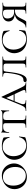

<svg xmlns="http://www.w3.org/2000/svg" viewBox="1594 -2130 549 3776"><g transform="rotate(-90 1868.0 -242.5)"><path d="M36 -231Q36 -309 76.5 -365.5Q117 -422 179.5 -451Q242 -480 307 -480Q377 -480 430.5 -445.5Q484 -411 512.5 -356Q541 -301 541 -241Q541 -174 505 -115.5Q469 -57 408 -22.5Q347 12 275 12Q205 12 150.5 -21Q96 -54 66 -110Q36 -166 36 -231ZM472 -216Q472 -283 448.5 -338Q425 -393 380 -426Q335 -459 273 -459Q193 -459 149 -405.5Q105 -352 105 -256Q105 -187 128.5 -131Q152 -75 196.5 -42Q241 -9 301 -9Q379 -9 425.5 -64Q472 -119 472 -216Z M1040 -451Q1047 -448 1049 -445Q1051 -442 1052 -434L1062 -331Q1062 -328 1056.5 -327Q1051 -326 1050 -330Q1032 -399 984.5 -432Q937 -465 867 -465Q815 -465 773 -437Q731 -409 707.5 -360.5Q684 -312 684 -251Q684 -189 708 -131.5Q732 -74 779.5 -38Q827 -2 894 -2Q955 -2 997.5 -36Q1040 -70 1059 -140Q1059 -143 1064 -143Q1066 -143 1068.5 -141.5Q1071 -140 1071 -139L1058 -33Q1057 -25 1055 -22Q1053 -19 1044 -15Q967 12 884 12Q789 12 728 -26Q667 -64 640 -121Q613 -178 613 -236Q613 -304 649 -360Q685 -416 748 -448Q811 -480 888 -480Q926 -480 969.5 -472.5Q1013 -465 1040 -451Z M1151 -338Q1151 -336 1145.5 -336Q1140 -336 1140 -338Q1143 -361 1147 -412Q1151 -463 1151 -490Q1151 -495 1157 -495Q1163 -495 1163 -490Q1163 -477 1178 -473.5Q1193 -470 1215 -470Q1303 -468 1366 -468L1453 -469Q1471 -470 1500 -470Q1536 -470 1553 -474.5Q1570 -479 1575 -494Q1577 -497 1582 -497Q1587 -497 1587 -494Q1581 -386 1581 -338Q1581 -336 1575.5 -336Q1570 -336 1570 -338Q1569 -383 1559.5 -408Q1550 -433 1528 -444Q1506 -455 1467 -455Q1424 -455 1409.5 -441.5Q1395 -428 1395 -387V-81Q1395 -50 1401 -36Q1407 -22 1424.5 -17Q1442 -12 1481 -12Q1484 -12 1484 -6Q1484 0 1481 0Q1450 0 1433 -1L1363 -2L1296 -1Q1278 0 1246 0Q1244 0 1244 -6Q1244 -12 1246 -12Q1284 -12 1302 -17Q1320 -22 1326.5 -36.5Q1333 -51 1333 -81V-389Q1333 -418 1328.5 -431.5Q1324 -445 1310 -450Q1296 -455 1265 -455Q1227 -455 1205 -444.5Q1183 -434 1170.5 -409Q1158 -384 1151 -338Z M1765 -248H1947L1954 -230H1749ZM2132 0Q2114 0 2074 -2Q2034 -4 2016 -4Q2000 -4 1974 -2Q1948 0 1934 0Q1930 0 1930 -6Q1930 -12 1934 -12Q1961 -12 1973.5 -18.5Q1986 -25 1986 -41Q1986 -55 1973 -84L1821 -412L1847 -434L1722 -123Q1706 -85 1706 -60Q1706 -34 1724 -23Q1742 -12 1779 -12Q1784 -12 1784 -6Q1784 0 1779 0Q1764 0 1738 -2Q1710 -4 1686 -4Q1661 -4 1627 -2Q1597 0 1579 0Q1574 0 1574 -6Q1574 -12 1579 -12Q1610 -12 1628 -20.5Q1646 -29 1661.5 -54Q1677 -79 1699 -132L1843 -483Q1845 -487 1849 -487Q1853 -487 1854 -483L2015 -137Q2041 -81 2056.5 -56Q2072 -31 2088.5 -21.5Q2105 -12 2132 -12Q2136 -12 2136 -6Q2136 0 2132 0Z M2346 -389Q2333 -272 2319 -193Q2305 -114 2272 -52.5Q2239 9 2182 9Q2142 9 2142 -23Q2142 -56 2186 -56Q2246 -56 2276 -138.5Q2306 -221 2321 -370Q2323 -392 2323 -399Q2323 -433 2307.5 -444.5Q2292 -456 2250 -456Q2248 -456 2248 -462Q2248 -468 2250 -468H2642Q2644 -468 2644 -462Q2644 -456 2642 -456Q2608 -456 2592.5 -450.5Q2577 -445 2571 -431Q2565 -417 2565 -387V-81Q2565 -51 2571 -36.5Q2577 -22 2592.5 -17Q2608 -12 2642 -12Q2644 -12 2644 -6Q2644 0 2642 0Q2613 0 2596 -1L2536 -2L2475 -1Q2459 0 2431 0Q2428 0 2428 -6Q2428 -12 2431 -12Q2464 -12 2479 -17Q2494 -22 2499.5 -36.5Q2505 -51 2505 -81V-385Q2505 -412 2500 -425Q2495 -438 2481 -443.5Q2467 -449 2438 -449H2412Q2383 -449 2371 -445Q2359 -441 2354 -429Q2349 -417 2346 -389Z M3136 -451Q3143 -448 3145 -445Q3147 -442 3148 -434L3158 -331Q3158 -328 3152.5 -327Q3147 -326 3146 -330Q3128 -399 3080.5 -432Q3033 -465 2963 -465Q2911 -465 2869 -437Q2827 -409 2803.5 -360.5Q2780 -312 2780 -251Q2780 -189 2804 -131.5Q2828 -74 2875.5 -38Q2923 -2 2990 -2Q3051 -2 3093.5 -36Q3136 -70 3155 -140Q3155 -143 3160 -143Q3162 -143 3164.5 -141.5Q3167 -140 3167 -139L3154 -33Q3153 -25 3151 -22Q3149 -19 3140 -15Q3063 12 2980 12Q2885 12 2824 -26Q2763 -64 2736 -121Q2709 -178 2709 -236Q2709 -304 2745 -360Q2781 -416 2844 -448Q2907 -480 2984 -480Q3022 -480 3065.5 -472.5Q3109 -465 3136 -451Z M3217 -12Q3258 -12 3283 -37.5Q3308 -63 3332 -112Q3360 -175 3404.5 -201.5Q3449 -228 3517 -228L3524 -224Q3421 -224 3377 -256.5Q3333 -289 3333 -349Q3333 -405 3378 -438Q3423 -471 3499 -471Q3519 -471 3541 -468Q3550 -467 3563.5 -466Q3577 -465 3596 -465Q3619 -465 3655 -467L3701 -468Q3703 -468 3703 -462Q3703 -456 3701 -456Q3668 -456 3652 -450.5Q3636 -445 3630.5 -431Q3625 -417 3625 -387V-81Q3625 -51 3630.5 -36.5Q3636 -22 3651.5 -17Q3667 -12 3701 -12Q3703 -12 3703 -6Q3703 0 3701 0Q3672 0 3655 -1L3596 -2L3534 -1Q3518 0 3490 0Q3488 0 3488 -6Q3488 -12 3490 -12Q3524 -12 3539 -17Q3554 -22 3559.5 -36Q3565 -50 3565 -81V-385Q3565 -426 3549.5 -442Q3534 -458 3498 -458Q3392 -458 3392 -371Q3392 -311 3425.5 -274.5Q3459 -238 3522 -238Q3537 -238 3554.5 -240Q3572 -242 3582 -245L3580 -224Q3528 -225 3496 -215.5Q3464 -206 3439.5 -179.5Q3415 -153 3390 -100Q3369 -55 3357 -34Q3345 -13 3338.5 -6.5Q3332 0 3324 0H3217Q3215 0 3215 -6Q3215 -12 3217 -12Z"/></g></svg>

Font: Cormorant SC
Style: Regular
Weight: 400
Designer: Christian Thalmann (Catharsis Fonts)
Foundry: Catharsis Fonts
Version: Version 4.000